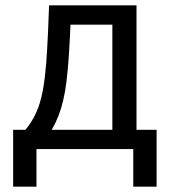

<svg xmlns="http://www.w3.org/2000/svg" viewBox="-20 -556 640 716"><path d="M29 140V-72H115L58 -53Q87 -83 105.5 -117Q124 -151 134 -192.5Q144 -234 149 -286Q151 -304 152.5 -322.5Q154 -341 155.5 -367.5Q157 -394 159 -434.5Q161 -475 163 -536H489V-72H564V140H477V0H116V140ZM161 -54 133 -72H399V-464H203L244 -493Q243 -458 241 -422Q239 -386 237 -353Q235 -320 232 -291Q225 -208 207.5 -151.5Q190 -95 161 -54Z"/></svg>

Font: Noto Sans Mono
Style: Regular
Weight: 400
Designer: Monotype Design Team
Foundry: Monotype Imaging Inc.
Version: Version 2.014